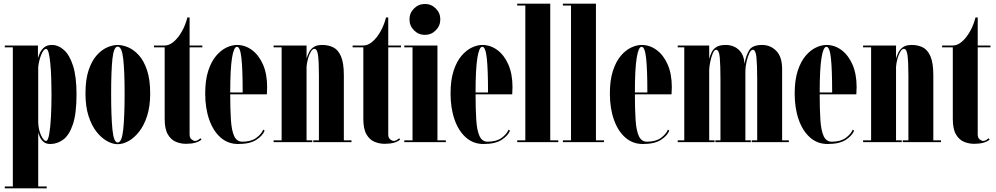

<svg xmlns="http://www.w3.org/2000/svg" viewBox="-20 -770 5396 1040"><path d="M6 250V240H49.5V-513.5H6V-523.5H185.5V-455Q189 -468.5 197 -485Q205 -501.5 220 -514Q235 -526.5 261 -526.5Q296 -526.5 326.5 -499.2Q357 -472 375.8 -413.2Q394.5 -354.5 394.5 -259Q394.5 -155 374.8 -96.5Q355 -38 322.8 -14Q290.5 10 252.5 10Q230.5 10 217.2 -0.5Q204 -11 197 -25.8Q190 -40.5 187 -53V240H233V250ZM229.5 -6.5Q240 -6.5 246.5 -43.2Q253 -80 256 -137.5Q259 -195 259 -257.5Q259 -302.5 257.5 -346.5Q256 -390.5 252.5 -426.5Q249 -462.5 243.5 -483.8Q238 -505 230 -505Q216.5 -505 204 -475.2Q191.5 -445.5 187 -407.5V-110.5Q187.5 -69 202 -37.8Q216.5 -6.5 229.5 -6.5Z M617.5 11Q590 11 559.8 -5.8Q529.5 -22.5 502.8 -56.2Q476 -90 459.5 -141.8Q443 -193.5 443 -263.5Q443 -339.5 460.2 -390.5Q477.5 -441.5 504.5 -471.2Q531.5 -501 561.5 -513.8Q591.5 -526.5 617.5 -526.5Q643.5 -526.5 674 -513.8Q704.5 -501 731.8 -471.2Q759 -441.5 776.2 -390.5Q793.5 -339.5 793.5 -263.5Q793.5 -193.5 776.8 -141.8Q760 -90 733.2 -56.2Q706.5 -22.5 676 -5.8Q645.5 11 617.5 11ZM617.5 2Q640 2 647.5 -68.5Q655 -139 655 -263.5Q655 -385 647.5 -451.2Q640 -517.5 617.5 -517.5Q596 -517.5 589 -451.2Q582 -385 582 -263.5Q582 -139 589 -68.5Q596 2 617.5 2Z M987 9Q959.5 9 933 -1.8Q906.5 -12.5 889.2 -41.8Q872 -71 872 -126.5V-513.5H814V-523.5H872Q897 -523.5 921.2 -544.2Q945.5 -565 965 -599.5Q984.5 -634 995 -675.5H1007V-523.5H1076V-513.5H1007V-42Q1007 -23 1017.8 -14.8Q1028.5 -6.5 1036.5 -6.5Q1045 -6.5 1053.8 -12Q1062.5 -17.5 1066 -21L1071.5 -14Q1045 9 987 9Z M1270 10Q1214.5 10 1174.5 -25.5Q1134.5 -61 1113 -122.8Q1091.5 -184.5 1091.5 -263.5Q1091.5 -336 1108 -386.5Q1124.5 -437 1150.8 -467.8Q1177 -498.5 1206.8 -512.5Q1236.5 -526.5 1263.5 -526.5Q1308 -526.5 1345.2 -498.8Q1382.5 -471 1404.8 -420Q1427 -369 1427 -298Q1427 -278.5 1425.5 -259H1227Q1227 -178 1230.8 -120.5Q1234.5 -63 1248.5 -32.8Q1262.5 -2.5 1292.5 -2.5Q1340 -2.5 1368 -23Q1396 -43.5 1406 -68L1413.5 -62Q1401.5 -33.5 1367 -11.8Q1332.5 10 1270 10ZM1263.5 -516.5Q1246.5 -516.5 1236.8 -456.8Q1227 -397 1227 -269H1294.5Q1294.5 -394 1287.8 -455.2Q1281 -516.5 1263.5 -516.5Z M1462 0V-10H1505.5V-513.5H1462V-523.5H1640.5V-453.5Q1645.5 -469.5 1653.8 -486.5Q1662 -503.5 1678.8 -515Q1695.5 -526.5 1725.5 -526.5Q1759 -526.5 1785.2 -513.5Q1811.5 -500.5 1827 -465Q1842.5 -429.5 1842.5 -362V-10H1884V0H1677V-10H1707.5V-357.5Q1707.5 -432 1703 -468.8Q1698.5 -505.5 1683 -505.5Q1673 -505.5 1663.8 -490Q1654.5 -474.5 1648.2 -451.8Q1642 -429 1640.5 -408V-10H1671.5V0Z M2063 9Q2035.5 9 2009 -1.8Q1982.5 -12.5 1965.2 -41.8Q1948 -71 1948 -126.5V-513.5H1890V-523.5H1948Q1973 -523.5 1997.2 -544.2Q2021.5 -565 2041 -599.5Q2060.5 -634 2071 -675.5H2083V-523.5H2152V-513.5H2083V-42Q2083 -23 2093.8 -14.8Q2104.5 -6.5 2112.5 -6.5Q2121 -6.5 2129.8 -12Q2138.5 -17.5 2142 -21L2147.5 -14Q2121 9 2063 9Z M2282 -581Q2247 -581 2222.5 -605.8Q2198 -630.5 2198 -665.5Q2198 -699.5 2222.5 -724Q2247 -748.5 2282 -748.5Q2316 -748.5 2340.5 -724Q2365 -699.5 2365 -665.5Q2365 -630.5 2340.5 -605.8Q2316 -581 2282 -581ZM2170 0V-10H2214.5V-513.5H2170V-523.5H2349.5V-10H2395V0Z M2599 10Q2543.5 10 2503.5 -25.5Q2463.5 -61 2442 -122.8Q2420.5 -184.5 2420.5 -263.5Q2420.5 -336 2437 -386.5Q2453.5 -437 2479.8 -467.8Q2506 -498.5 2535.8 -512.5Q2565.5 -526.5 2592.5 -526.5Q2637 -526.5 2674.2 -498.8Q2711.5 -471 2733.8 -420Q2756 -369 2756 -298Q2756 -278.5 2754.5 -259H2556Q2556 -178 2559.8 -120.5Q2563.5 -63 2577.5 -32.8Q2591.5 -2.5 2621.5 -2.5Q2669 -2.5 2697 -23Q2725 -43.5 2735 -68L2742.5 -62Q2730.5 -33.5 2696 -11.8Q2661.5 10 2599 10ZM2592.5 -516.5Q2575.5 -516.5 2565.8 -456.8Q2556 -397 2556 -269H2623.5Q2623.5 -394 2616.8 -455.2Q2610 -516.5 2592.5 -516.5Z M2781.5 0V-10H2825.5V-740H2781.5V-750H2960.5V-10H3004V0Z M3029 0V-10H3073V-740H3029V-750H3208V-10H3251.5V0Z M3462 10Q3406.5 10 3366.5 -25.5Q3326.5 -61 3305 -122.8Q3283.5 -184.5 3283.5 -263.5Q3283.5 -336 3300 -386.5Q3316.5 -437 3342.8 -467.8Q3369 -498.5 3398.8 -512.5Q3428.5 -526.5 3455.5 -526.5Q3500 -526.5 3537.2 -498.8Q3574.5 -471 3596.8 -420Q3619 -369 3619 -298Q3619 -278.5 3617.5 -259H3419Q3419 -178 3422.8 -120.5Q3426.5 -63 3440.5 -32.8Q3454.5 -2.5 3484.5 -2.5Q3532 -2.5 3560 -23Q3588 -43.5 3598 -68L3605.5 -62Q3593.5 -33.5 3559 -11.8Q3524.5 10 3462 10ZM3455.5 -516.5Q3438.5 -516.5 3428.8 -456.8Q3419 -397 3419 -269H3486.5Q3486.5 -394 3479.8 -455.2Q3473 -516.5 3455.5 -516.5Z M3651 0V-10H3686.5V-513.5H3651V-523.5H3821.5V-450.5Q3826 -469 3834.5 -486.5Q3843 -504 3860.5 -515.2Q3878 -526.5 3910 -526.5Q3954.5 -526.5 3982.8 -499.2Q4011 -472 4012.5 -423.5Q4021 -471.5 4038.8 -499Q4056.5 -526.5 4108.5 -526.5Q4153 -526.5 4184.8 -494.5Q4216.5 -462.5 4216.5 -395V-10H4253V0H4052V-10H4081.5V-340Q4081.5 -416 4077.5 -458.2Q4073.5 -500.5 4058 -500.5Q4048 -500.5 4039 -482Q4030 -463.5 4024 -437Q4018 -410.5 4017.5 -387V-10H4047V0H3855V-10H3882.5V-340Q3882.5 -416 3878.8 -458.2Q3875 -500.5 3859 -500.5Q3849 -500.5 3840.8 -480.8Q3832.5 -461 3827.2 -435.2Q3822 -409.5 3821.5 -391.5V-10H3850.5V0Z M4463 10Q4407.5 10 4367.5 -25.5Q4327.5 -61 4306 -122.8Q4284.5 -184.5 4284.5 -263.5Q4284.5 -336 4301 -386.5Q4317.5 -437 4343.8 -467.8Q4370 -498.5 4399.8 -512.5Q4429.5 -526.5 4456.5 -526.5Q4501 -526.5 4538.2 -498.8Q4575.5 -471 4597.8 -420Q4620 -369 4620 -298Q4620 -278.5 4618.5 -259H4420Q4420 -178 4423.8 -120.5Q4427.5 -63 4441.5 -32.8Q4455.5 -2.5 4485.5 -2.5Q4533 -2.5 4561 -23Q4589 -43.5 4599 -68L4606.5 -62Q4594.5 -33.5 4560 -11.8Q4525.5 10 4463 10ZM4456.5 -516.5Q4439.5 -516.5 4429.8 -456.8Q4420 -397 4420 -269H4487.5Q4487.5 -394 4480.8 -455.2Q4474 -516.5 4456.5 -516.5Z M4655 0V-10H4698.5V-513.5H4655V-523.5H4833.5V-453.5Q4838.5 -469.5 4846.8 -486.5Q4855 -503.5 4871.8 -515Q4888.5 -526.5 4918.5 -526.5Q4952 -526.5 4978.2 -513.5Q5004.5 -500.5 5020 -465Q5035.5 -429.5 5035.5 -362V-10H5077V0H4870V-10H4900.5V-357.5Q4900.5 -432 4896 -468.8Q4891.5 -505.5 4876 -505.5Q4866 -505.5 4856.8 -490Q4847.5 -474.5 4841.2 -451.8Q4835 -429 4833.5 -408V-10H4864.5V0Z M5256 9Q5228.5 9 5202 -1.8Q5175.5 -12.5 5158.2 -41.8Q5141 -71 5141 -126.5V-513.5H5083V-523.5H5141Q5166 -523.5 5190.2 -544.2Q5214.5 -565 5234 -599.5Q5253.5 -634 5264 -675.5H5276V-523.5H5345V-513.5H5276V-42Q5276 -23 5286.8 -14.8Q5297.5 -6.5 5305.5 -6.5Q5314 -6.5 5322.8 -12Q5331.5 -17.5 5335 -21L5340.5 -14Q5314 9 5256 9Z"/></svg>

Font: Imbue 100pt ExtraBold
Style: Regular
Weight: 800
Designer: Tyler Finck
Foundry: Etcetera Type Company
Version: Version 1.102; ttfautohint (v1.8.3)